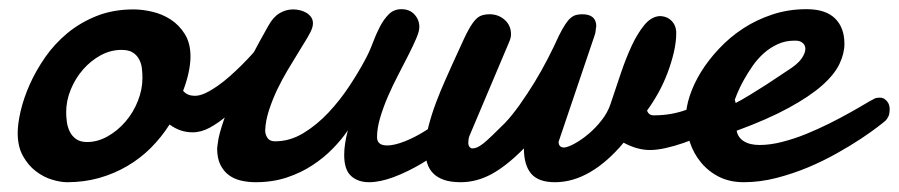

<svg xmlns="http://www.w3.org/2000/svg" viewBox="-20 -375 1911 408"><path d="M238.3 -269Q215.3 -269 194.1 -257.6Q172.9 -246.1 156.5 -227.3Q140.1 -208.5 130.4 -184.8Q120.6 -161.1 120.6 -136.2Q120.6 -127 122.1 -116Q123.5 -105 128.2 -95.5Q132.8 -85.9 141.6 -79.6Q150.4 -73.2 165 -73.2Q187.5 -73.2 208.7 -85.2Q230 -97.2 246.6 -116.5Q263.2 -135.7 272.9 -160.2Q282.7 -184.6 282.7 -209.5Q282.7 -219.2 281.5 -229.7Q280.3 -240.2 275.6 -249Q271 -257.8 262.2 -263.4Q253.4 -269 238.3 -269ZM263.7 -355Q282.2 -355 303.5 -350.1Q324.7 -345.2 342.8 -333.5Q360.8 -321.8 372.8 -302.5Q384.8 -283.2 384.8 -254.9Q384.8 -240.2 380.9 -221.4Q377 -202.6 369.1 -182.1Q374 -176.3 380.4 -173.8Q386.7 -171.4 394 -171.4Q404.3 -171.4 416.7 -177.2Q429.2 -183.1 442.4 -192.4Q455.6 -201.7 468.8 -213.4Q481.9 -225.1 493.7 -236.8Q505.4 -248.5 514.9 -259Q524.4 -269.5 530.8 -276.9Q534.2 -280.3 539.1 -280.3Q545.9 -280.3 551.3 -273.2Q556.6 -266.1 556.6 -253.4Q556.6 -240.7 549.1 -224.1Q541.5 -207.5 521 -189.5Q509.3 -176.8 494.1 -160.2Q479 -143.6 461.9 -128.9Q444.8 -114.3 426.3 -104Q407.7 -93.8 389.2 -93.8Q376.5 -93.8 364.5 -97.7Q352.5 -101.6 340.3 -110.4Q322.8 -83 300.3 -60.5Q277.8 -38.1 250.2 -22Q222.7 -5.9 190.7 3.2Q158.7 12.2 122.6 12.2Q108.9 12.2 90.8 6.8Q72.8 1.5 56.4 -11Q40 -23.4 28.8 -43.5Q17.6 -63.5 17.6 -92.3Q17.6 -111.8 23.9 -139.2Q30.3 -166.5 43.2 -195.6Q56.2 -224.6 75.9 -253.2Q95.7 -281.7 123 -304.4Q150.4 -327.1 185.5 -341.1Q220.7 -355 263.7 -355Z M985.4 -116.7Q963.9 -92.3 935.3 -69.1Q906.7 -45.9 876.5 -27.8Q846.2 -9.8 816.9 1.2Q787.6 12.2 764.2 12.2Q740.7 12.2 726.1 -1Q711.4 -14.2 711.4 -45.9Q711.4 -68.4 719.2 -98.1Q706.5 -79.1 687.5 -59.6Q668.5 -40 644 -23.9Q619.6 -7.8 589.4 2.2Q559.1 12.2 523.4 12.2Q507.3 12.2 492.4 8.8Q477.5 5.4 466.3 -2.9Q455.1 -11.2 448.2 -25.1Q441.4 -39.1 441.4 -60.1Q441.4 -60.5 443.4 -75Q445.3 -89.4 455.8 -120.4Q466.3 -151.4 488.3 -200.7Q510.3 -250 550.3 -320.3Q560.5 -338.9 574 -346.9Q587.4 -355 603 -355Q609.9 -355 617.2 -353.3Q624.5 -351.6 630.9 -347.9Q637.2 -344.2 641.1 -338.6Q645 -333 645 -325.7Q645 -320.8 643.6 -316.4Q641.1 -308.1 633.1 -294.7Q625 -281.2 614.3 -263.9Q603.5 -246.6 591.6 -226.6Q579.6 -206.5 569.3 -185.1Q559.1 -163.6 551.8 -141.4Q544.4 -119.1 543.5 -98.1Q543.5 -89.4 548.3 -82Q553.2 -74.7 564.5 -74.7Q596.2 -74.7 625 -92.3Q653.8 -109.9 678.2 -136Q702.6 -162.1 722.4 -192.1Q742.2 -222.2 755.4 -247.1Q764.6 -263.7 771.7 -282.7Q778.8 -301.8 787.1 -317.9Q795.4 -334 806.2 -344.7Q816.9 -355.5 833 -355.5Q850.6 -355.5 860.8 -344.2Q871.1 -333 871.1 -317.4Q871.1 -308.6 864.5 -293.2Q857.9 -277.8 847.9 -258.1Q837.9 -238.3 826.2 -215.8Q814.5 -193.4 804.4 -170.2Q794.4 -147 787.8 -124.8Q781.2 -102.5 781.2 -83.5Q781.2 -65.9 802.7 -65.9Q817.9 -65.9 840.3 -74.7Q862.8 -83.5 887.5 -99.4Q912.1 -115.2 936.8 -136.7Q961.4 -158.2 980.5 -183.1Z M941.4 -238.8Q956.5 -272.5 966.3 -293.2Q976.1 -314 984.1 -325.4Q992.2 -336.9 1000.2 -340.8Q1008.3 -344.7 1020.5 -344.7Q1039.1 -344.7 1052.5 -332.8Q1065.9 -320.8 1065.9 -302.2Q1065.9 -297.9 1064.7 -293.5Q1063.5 -289.1 1061.5 -284.7L978.5 -88.4Q976.6 -84.5 975.8 -79.8Q975.1 -75.2 975.1 -72.3Q975.1 -65.9 977.8 -62.7Q980.5 -59.6 983.4 -59.6Q988.8 -59.6 994.4 -62Q1000 -64.5 1007.6 -70.6Q1015.1 -76.7 1026.1 -87.2Q1037.1 -97.7 1053.2 -113.8Q1068.4 -129.9 1084.5 -152.6Q1100.6 -175.3 1116 -200.4Q1131.3 -225.6 1144.5 -251.2Q1157.7 -276.9 1167.5 -298.8Q1174.8 -313.5 1180.7 -322.5Q1186.5 -331.5 1192.1 -336.4Q1197.8 -341.3 1203.6 -343Q1209.5 -344.7 1217.3 -344.7Q1247.1 -344.7 1247.1 -318.8Q1246.1 -314.9 1245.8 -310.1Q1245.6 -305.2 1243.2 -298.8L1167 -73.7Q1167 -61.5 1179.2 -61.5Q1188 -62.5 1202.4 -70.6Q1216.8 -78.6 1231.4 -91.1Q1246.1 -103.5 1258.8 -119.9Q1271.5 -136.2 1277.3 -153.8Q1288.1 -186 1299.1 -218.8Q1310.1 -251.5 1322.5 -278.1Q1335 -304.7 1349.4 -322Q1363.8 -339.4 1381.3 -340.8Q1397 -340.8 1407 -330.8Q1417 -320.8 1417 -304.7Q1417 -285.6 1411.9 -263.7Q1406.7 -241.7 1398.4 -219.7Q1390.1 -197.8 1378.7 -177.2Q1367.2 -156.7 1355 -140.1Q1358.4 -129.9 1369.1 -129.9Q1388.2 -129.9 1405 -132.8Q1421.9 -135.7 1437.7 -141.4Q1453.6 -147 1469.5 -154.8Q1485.4 -162.6 1502.4 -172.9Q1510.3 -178.2 1518.1 -178.2Q1527.8 -178.2 1535.6 -170.9Q1543.5 -163.6 1543.5 -151.9Q1543.5 -141.1 1533.9 -129.9Q1524.4 -118.7 1508.8 -107.9Q1493.2 -97.2 1473.4 -87.9Q1453.6 -78.6 1433.3 -71.5Q1413.1 -64.5 1394.3 -60.3Q1375.5 -56.2 1361.3 -56.2Q1334 -56.2 1305.2 -71.8Q1271 -30.8 1234.1 -9.3Q1197.3 12.2 1159.2 12.2Q1124 12.2 1108.6 -6.1Q1093.3 -24.4 1093.3 -59.6Q1056.6 -22.5 1024.7 -5.1Q992.7 12.2 959 12.2Q937.5 12.2 923.1 7.1Q908.7 2 899.9 -7.3Q891.1 -16.6 887.5 -29.1Q883.8 -41.5 883.8 -56.2Q883.8 -80.1 890.6 -106.7Q897.5 -133.3 907 -158.2Q916.5 -183.1 926 -204.3Q935.5 -225.6 941.4 -238.8Z M1676.3 -288.1Q1673.8 -288.6 1671.9 -288.6Q1669.9 -288.6 1667.5 -288.6Q1648.9 -288.6 1632.8 -281.2Q1616.7 -273.9 1603.3 -262Q1589.8 -250 1579.3 -234.9Q1568.8 -219.7 1560.5 -204.8Q1552.2 -189.9 1546.6 -176.3Q1541 -162.6 1538.1 -153.3Q1555.2 -162.1 1573.5 -173.3Q1591.8 -184.6 1607.9 -194.8Q1624 -205.1 1636 -213.4Q1647.9 -221.7 1652.8 -224.6Q1674.8 -238.3 1683.1 -250.2Q1691.4 -262.2 1691.4 -271Q1691.4 -278.3 1686.8 -282.7Q1682.1 -287.1 1676.3 -288.1ZM1693.8 -355.5Q1734.4 -355.5 1754.4 -335.9Q1774.4 -316.4 1774.4 -281.7Q1774.4 -261.2 1763.7 -238.8Q1752.9 -216.3 1726.6 -193.1Q1700.2 -169.9 1656 -145.8Q1611.8 -121.6 1545.4 -97.2Q1547.9 -83 1560.5 -75Q1573.2 -66.9 1594.2 -66.9Q1616.7 -66.9 1642.3 -73.5Q1668 -80.1 1693.1 -90.3Q1718.3 -100.6 1742.2 -112.5Q1766.1 -124.5 1785.4 -135.3Q1804.7 -146 1817.6 -153.8Q1830.6 -161.6 1835 -163.6Q1839.4 -166.5 1843 -167Q1846.7 -167.5 1849.6 -167.5Q1855.5 -167.5 1859.4 -164.8Q1863.3 -162.1 1866 -158.4Q1868.7 -154.8 1869.6 -150.6Q1870.6 -146.5 1870.6 -143.6Q1870.6 -139.2 1869.6 -133.1Q1868.7 -127 1862.3 -119.1Q1859.9 -116.7 1845.9 -106Q1832 -95.2 1810.1 -80.6Q1788.1 -65.9 1759 -49.6Q1730 -33.2 1697.5 -19.5Q1665 -5.9 1629.9 3.2Q1594.7 12.2 1560.5 12.2Q1531.2 12.2 1508.5 1Q1485.8 -10.3 1470 -29.3Q1454.1 -48.3 1445.8 -73.2Q1437.5 -98.1 1437.5 -125.5Q1437.5 -146.5 1445.8 -171.6Q1454.1 -196.8 1469.7 -222.2Q1485.4 -247.6 1508.1 -271.7Q1530.8 -295.9 1559.1 -314.5Q1587.4 -333 1621.3 -344.2Q1655.3 -355.5 1693.8 -355.5Z"/></svg>

Font: Damion
Style: Regular
Weight: 400
Foundry: vernon adams
Version: Version 1.000